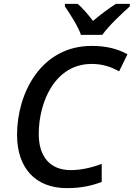

<svg xmlns="http://www.w3.org/2000/svg" viewBox="-20 -961 690 991"><path d="M398 -781H508C539 -826 614 -896 650 -928V-941H578C541 -917 501 -888 460 -853C435 -886 406 -920 381 -941H315V-928C341 -889 380 -831 398 -781ZM325 10C403 10 457 -4 505 -22V-115C453 -96 400 -83 345 -83C239 -83 180 -152 180 -269C180 -437 265 -631 453 -631C513 -631 556 -614 595 -593L638 -681C584 -710 528 -724 453 -724C191 -724 68 -479 68 -265C68 -95 162 10 325 10Z"/></svg>

Font: Noto Sans Medium
Style: Italic
Weight: 500
Italic angle: -12°
Designer: Monotype Design Team
Foundry: Monotype Imaging Inc.
Version: Version 2.013